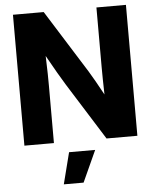

<svg xmlns="http://www.w3.org/2000/svg" viewBox="-62 -780 853 1063"><g transform="rotate(-5 364.5 -248.0)"><path d="M50.3 0H214.4V-318.8C214.4 -349.6 213.9 -410.6 210.9 -484.4C250.5 -413.1 286.1 -352.1 307.1 -318.4L506.8 0H678.2V-727.5H514.2V-392.1C514.2 -360.4 515.1 -300.8 516.6 -243.7C488.3 -295.9 457.5 -350.6 440.4 -377.9L221.2 -727.5H50.3ZM249 232.4H358.9L438.5 57.6H293.5Z"/></g></svg>

Font: Raveo Display
Style: Bold
Weight: 700
Designer: Jakub Foglar, Rasmus Andersson (Inter)
Foundry: Jakubfoglar.com
Version: Version 1.100;Glyphs 3.2.3 (3260)